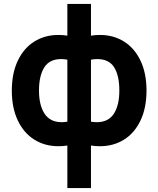

<svg xmlns="http://www.w3.org/2000/svg" viewBox="-20 -730 804 975"><path d="M322 9Q300.5 12.5 276.5 12.5Q208 12.5 154.5 -20.8Q101 -54 70.5 -118Q40 -182 40 -270Q40 -358 70.5 -422Q101 -486 154.5 -519.2Q208 -552.5 276.5 -552.5Q300.5 -552.5 322 -549V-710H442V-549Q463.5 -552.5 487.5 -552.5Q556 -552.5 609.5 -519.2Q663 -486 693.5 -422Q724 -358 724 -270Q724 -182 693.5 -118Q663 -54 609.5 -20.8Q556 12.5 487.5 12.5Q463.5 12.5 442 9V225H322ZM322 -427Q305.5 -430 290.5 -430Q231 -430 204.5 -387.2Q178 -344.5 178 -270Q178 -196 206.2 -152.8Q234.5 -109.5 293.5 -109.5Q305.5 -109.5 322 -112ZM442 -112Q459.5 -109.5 471.5 -109.5Q530 -109.5 558 -152.2Q586 -195 586 -270Q586 -346 559.8 -388Q533.5 -430 474 -430Q459.5 -430 442 -427Z"/></svg>

Font: Hauora ExtraBold
Style: Regular
Weight: 800
Designer: Wayne Shih
Foundry: WCYS
Version: Version 1.001